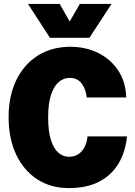

<svg xmlns="http://www.w3.org/2000/svg" viewBox="-20 -949 690 981"><path d="M332 12Q239 12 170 -33Q101 -78 62.5 -159.5Q24 -241 24 -349Q24 -459 63.5 -540Q103 -621 174 -665.5Q245 -710 340 -710Q416 -710 479.5 -679.5Q543 -649 582.5 -591Q622 -533 625 -451H423Q419 -493 397.5 -522Q376 -551 337 -551Q303 -551 278 -528Q253 -505 239.5 -460.5Q226 -416 226 -349Q226 -279 240 -234.5Q254 -190 278 -169Q302 -148 332 -148Q359 -148 379 -160.5Q399 -173 411.5 -196.5Q424 -220 427 -252H629Q621 -172 585 -112.5Q549 -53 486 -20.5Q423 12 332 12ZM123 -929H285L336 -839L388 -929H550L437 -756H235Z"/></svg>

Font: Azeret Mono Thin ExtraBold
Style: Regular
Weight: 800
Version: Version 1.002